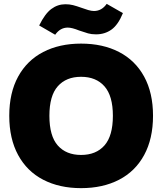

<svg xmlns="http://www.w3.org/2000/svg" viewBox="-20 -965 841 995"><path d="M28 -365Q28 -484 74 -568Q120 -652 204 -695.5Q288 -739 400 -739Q513 -739 597 -695.5Q681 -652 727 -568Q773 -484 773 -365Q773 -246 727 -161.5Q681 -77 597 -33.5Q513 10 400 10Q288 10 204 -33.5Q120 -77 74 -161.5Q28 -246 28 -365ZM565 -365Q565 -468 521.5 -517.5Q478 -567 400 -567Q323 -567 279.5 -518Q236 -469 236 -365Q236 -260 279.5 -211Q323 -162 400 -162Q478 -162 521.5 -211.5Q565 -261 565 -365ZM390 -807Q353 -822 331 -822Q292 -822 266 -785L183 -833Q213 -894 246 -918.5Q279 -943 319 -943Q340 -943 358 -938.5Q376 -934 404 -924Q420 -918 437 -913Q454 -908 467 -908Q507 -908 533 -945L617 -897Q592 -836 557.5 -811.5Q523 -787 478 -787Q454 -787 436.5 -792Q419 -797 390 -807Z"/></svg>

Font: Mona Sans Black
Style: Regular
Weight: 900
Designer: Deni Anggara
Foundry: GitHub
Version: Version 2.000